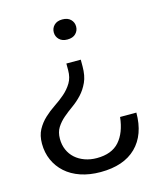

<svg xmlns="http://www.w3.org/2000/svg" viewBox="-110 -602 745 888"><g transform="rotate(-15 262.5 -158.0)"><path d="M272 -426Q247 -426 233 -440Q219 -454 219 -474Q219 -494 233 -508Q247 -522 272 -522Q298 -522 312 -508Q326 -494 326 -474Q326 -454 312 -440Q298 -426 272 -426ZM262 206Q209 206 166.5 191.5Q124 177 94.5 150.5Q65 124 49 88Q33 52 33 9Q33 -30 48 -57.5Q63 -85 86 -106.5Q109 -128 135.5 -145.5Q162 -163 185 -183Q208 -203 223 -228Q238 -253 238 -288V-320H307V-288Q307 -243 293 -212.5Q279 -182 258 -159.5Q237 -137 213 -120Q189 -103 168 -85Q147 -67 133 -45Q119 -23 119 9Q119 38 129.5 62Q140 86 159 103Q178 120 204.5 129.5Q231 139 262 139Q333 139 369.5 98Q406 57 414 -17H492Q492 89 432.5 147.5Q373 206 262 206Z"/></g></svg>

Font: Firefly Display
Style: Regular
Weight: 400
Designer: Colophon Foundry, Jonny Pinhorn
Foundry: Colophon Foundry
Version: Version 1.200; ttfautohint (v1.8.3)